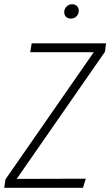

<svg xmlns="http://www.w3.org/2000/svg" viewBox="-25 -889 522 909"><path d="M-5 0 1 -40 419 -642H118L125 -684H477L472 -644L54 -42L381 -43L368 0ZM279 -831Q279 -847 290 -858Q301 -869 317 -869Q330 -869 339 -860.5Q348 -852 348 -839Q348 -823 337.5 -812Q327 -801 310 -801Q296 -801 287.5 -809.5Q279 -818 279 -831Z"/></svg>

Font: Fira Sans Condensed ExtraLight
Style: Italic
Weight: 275
Width: 3
Italic angle: -8°
Designer: Carrois Corporate & Edenspiekermann AG
Foundry: Carrois Corporate GbR & Edenspiekermann AG
Version: Version 4.203